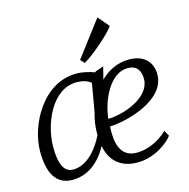

<svg xmlns="http://www.w3.org/2000/svg" viewBox="-121 -962 1074 1089"><g transform="rotate(-15 416.0 -417.0)"><path d="M173.8 9.8C279.8 9.8 347.7 -69.8 380.4 -133.3C397.5 -46.9 451.7 9.8 555.2 9.8C653.8 9.8 736.3 -52.2 765.1 -90.8L746.6 -124C688 -67.9 619.1 -44.9 564.5 -44.9C465.3 -44.9 449.7 -137.7 455.6 -228C551.3 -230.5 791.5 -291 791.5 -444.3C791.5 -513.2 748.5 -567.4 655.8 -567.4C591.8 -567.4 534.2 -539.6 487.8 -494.6L506.3 -567.4L458.5 -550.8L453.6 -546.4C425.8 -557.1 383.3 -567.4 348.6 -567.4C148.4 -567.4 35.6 -343.8 35.6 -193.4C35.6 -71.3 73.2 9.8 173.8 9.8ZM457.5 -272C467.3 -376 531.7 -522 637.7 -522C685.5 -522 711.4 -493.7 711.4 -439C711.4 -335 561.5 -275.4 457.5 -272ZM191.4 -45.9C140.6 -45.9 113.8 -93.3 113.8 -198.2C113.8 -330.6 190.4 -519.5 336.4 -519.5C366.7 -519.5 398.4 -512.7 420.4 -493.7L391.6 -328.1C380.9 -291.5 374.5 -252.9 374 -213.4V-199.7C347.7 -142.1 281.7 -45.9 191.4 -45.9ZM410.2 -612.8C469.2 -646 583 -747.1 601.6 -779.3L546.4 -844.2L389.2 -636.7Z"/></g></svg>

Font: Merriweather
Style: Light Italic
Weight: 300
Italic angle: -7.5°
Designer: Eben Sorkin
Foundry: Eben Sorkin
Version: Version 1.001